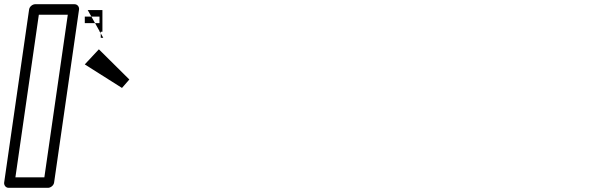

<svg xmlns="http://www.w3.org/2000/svg" viewBox="-182 -1351 2899 915"><path d="M289.2 -1116 434.4 -972.1 399.3 -931.9 222 -1044.1ZM310.1 -1170.9H298.1V-1240.9H222.1V-1271.9H292.1V-1199.9H306.1V-1302.9H236.1ZM141.1 -1280.9 29.4 -505.9H-108.6L3.1 -1280.9ZM194.7 -1305.9C196.3 -1316.6 188.4 -1330.9 173.3 -1330.9H-14.7C-25.4 -1330.9 -41.1 -1321 -43.3 -1305.9L-162.2 -480.9C-163.7 -470.2 -155.9 -455.9 -140.8 -455.9H47.2C57.9 -455.9 73.6 -465.8 75.8 -480.9Z"/></svg>

Font: Hussar Ekologiczny
Style: Regular
Weight: 400
Foundry: Cannot Into Space Fonts
Version: Version 0.97